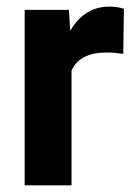

<svg xmlns="http://www.w3.org/2000/svg" viewBox="-20 -558 405 578"><path d="M351.1 -396Q322.3 -399.9 300.3 -399.9Q220.2 -399.9 195.3 -345.7V0H54.2V-528.3H187.5L191.4 -465.3Q233.9 -538.1 309.1 -538.1Q332.5 -538.1 353 -531.7Z"/></svg>

Font: Robotiche
Style: Bold
Weight: 700
Designer: Google
Version: Version 2.001150; 2014